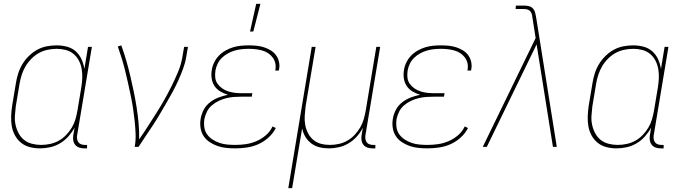

<svg xmlns="http://www.w3.org/2000/svg" viewBox="-20 -764 3540 999"><path d="M188 8Q161 8 135.5 1.5Q110 -5 90.5 -20.5Q71 -36 58.5 -58.5Q46 -81 41.5 -106.5Q37 -132 38 -159Q39 -186 43 -213L63 -333Q67 -358 75 -383Q83 -408 97 -431Q111 -454 130.5 -473Q150 -492 173.5 -505Q197 -518 223 -523Q249 -528 274 -528Q302 -528 328.5 -521Q355 -514 374 -497Q393 -480 404 -456Q415 -432 419 -405L438 -520H458L381 -58Q380 -49 381.5 -39.5Q383 -30 388.5 -23Q394 -16 403 -13Q412 -10 421 -10H433V8H418Q405 8 392.5 4Q380 0 372 -9.5Q364 -19 361.5 -32Q359 -45 361 -58L368 -100Q355 -76 336 -54.5Q317 -33 292.5 -18.5Q268 -4 241 2Q214 8 188 8ZM194 -10Q217 -10 240.5 -15Q264 -20 285 -31.5Q306 -43 323.5 -61Q341 -79 353.5 -100Q366 -121 372.5 -143.5Q379 -166 383 -189L403 -309Q407 -333 408 -357.5Q409 -382 405 -405Q401 -428 390.5 -448.5Q380 -469 362.5 -483.5Q345 -498 322 -504Q299 -510 275 -510Q252 -510 228 -505Q204 -500 183 -488.5Q162 -477 144 -459Q126 -441 113.5 -420Q101 -399 93.5 -376Q86 -353 82 -330L62 -210Q59 -186 57.5 -161.5Q56 -137 61 -114Q66 -91 77 -70.5Q88 -50 105.5 -36Q123 -22 146.5 -16Q170 -10 194 -10Z M681 0Q687 -35 685.5 -69Q684 -103 680.5 -136Q677 -169 672 -202Q667 -235 660 -267.5Q653 -300 646 -332.5Q639 -365 631 -397Q623 -429 613.5 -460Q604 -491 593 -522L611 -528Q625 -490 636.5 -450.5Q648 -411 657.5 -370.5Q667 -330 675.5 -289.5Q684 -249 690.5 -207.5Q697 -166 701 -124Q705 -82 704 -39Q728 -73 750 -107.5Q772 -142 794 -176.5Q816 -211 836 -246.5Q856 -282 874 -318.5Q892 -355 907.5 -392.5Q923 -430 929 -468L938 -520H958L949 -468Q944 -437 932.5 -406Q921 -375 907.5 -345Q894 -315 878 -285.5Q862 -256 845 -227Q828 -198 811 -169Q794 -140 775.5 -112Q757 -84 738 -56Q719 -28 701 0Z M1281 -600 1313 -744H1335L1298 -600ZM1204 8Q1180 8 1156.5 5.5Q1133 3 1111.5 -4.5Q1090 -12 1071 -24.5Q1052 -37 1039.5 -56Q1027 -75 1023.5 -98.5Q1020 -122 1024 -146Q1028 -170 1040 -193Q1052 -216 1073 -232Q1094 -248 1118 -257Q1142 -266 1166 -271Q1145 -277 1126.5 -288Q1108 -299 1096.5 -316Q1085 -333 1081.5 -355Q1078 -377 1082 -400Q1085 -420 1094.5 -439.5Q1104 -459 1119 -474.5Q1134 -490 1153.5 -501Q1173 -512 1193 -518Q1213 -524 1233.5 -526Q1254 -528 1275 -528Q1295 -528 1315 -526Q1335 -524 1353.5 -518Q1372 -512 1388.5 -502Q1405 -492 1416 -477Q1427 -462 1431.5 -442.5Q1436 -423 1432 -403L1431 -397H1412L1413 -402Q1416 -420 1412 -436.5Q1408 -453 1398 -466Q1388 -479 1374 -488Q1360 -497 1343.5 -501.5Q1327 -506 1309.5 -508Q1292 -510 1274 -510Q1256 -510 1237.5 -508Q1219 -506 1201.5 -501Q1184 -496 1166.5 -486.5Q1149 -477 1135 -463.5Q1121 -450 1112.5 -432.5Q1104 -415 1101 -397Q1098 -378 1100 -360Q1102 -342 1112 -328Q1122 -314 1136.5 -304Q1151 -294 1168 -288.5Q1185 -283 1203 -281Q1221 -279 1240 -279H1293L1290 -261H1237Q1217 -261 1197 -259.5Q1177 -258 1157 -253Q1137 -248 1118 -239Q1099 -230 1082.5 -216Q1066 -202 1056.5 -182.5Q1047 -163 1043 -143Q1040 -122 1043 -101.5Q1046 -81 1057.5 -65Q1069 -49 1086 -38Q1103 -27 1122 -20.5Q1141 -14 1162 -12Q1183 -10 1204 -10Q1231 -10 1259 -14Q1287 -18 1314 -29.5Q1341 -41 1363.5 -60.5Q1386 -80 1398 -106L1415 -98Q1401 -70 1376.5 -48Q1352 -26 1323.5 -13.5Q1295 -1 1264.5 3.5Q1234 8 1204 8Z M1480 215 1602 -520H1622L1570 -210Q1567 -186 1565.5 -162Q1564 -138 1568 -115Q1572 -92 1582.5 -71.5Q1593 -51 1610 -36.5Q1627 -22 1649.5 -16Q1672 -10 1697 -10Q1719 -10 1742.5 -15Q1766 -20 1787 -32Q1808 -44 1825 -62Q1842 -80 1854 -100.5Q1866 -121 1872.5 -143.5Q1879 -166 1883 -189L1938 -520H1958L1881 -58Q1880 -49 1881.5 -39.5Q1883 -30 1888.5 -23Q1894 -16 1903 -13Q1912 -10 1921 -10H1933V8H1918Q1905 8 1892.5 4Q1880 0 1872 -9.5Q1864 -19 1861.5 -32Q1859 -45 1861 -58L1868 -100Q1856 -75 1837 -54Q1818 -33 1794 -18.5Q1770 -4 1743 2Q1716 8 1691 8Q1665 8 1641.5 2Q1618 -4 1599.5 -18Q1581 -32 1569 -52Q1557 -72 1552 -96L1500 215Z M2204 8Q2180 8 2156.5 5.5Q2133 3 2111.5 -4.5Q2090 -12 2071 -24.5Q2052 -37 2039.5 -56Q2027 -75 2023.5 -98.5Q2020 -122 2024 -146Q2028 -170 2040 -193Q2052 -216 2073 -232Q2094 -248 2118 -257Q2142 -266 2166 -271Q2145 -277 2126.5 -288Q2108 -299 2096.5 -316Q2085 -333 2081.5 -355Q2078 -377 2082 -400Q2085 -420 2094.5 -439.5Q2104 -459 2119 -474.5Q2134 -490 2153.5 -501Q2173 -512 2193 -518Q2213 -524 2233.5 -526Q2254 -528 2275 -528Q2295 -528 2315 -526Q2335 -524 2353.5 -518Q2372 -512 2388.5 -502Q2405 -492 2416 -477Q2427 -462 2431.5 -442.5Q2436 -423 2432 -403L2431 -397H2412L2413 -402Q2416 -420 2412 -436.5Q2408 -453 2398 -466Q2388 -479 2374 -488Q2360 -497 2343.5 -501.5Q2327 -506 2309.5 -508Q2292 -510 2274 -510Q2256 -510 2237.5 -508Q2219 -506 2201.5 -501Q2184 -496 2166.5 -486.5Q2149 -477 2135 -463.5Q2121 -450 2112.5 -432.5Q2104 -415 2101 -397Q2098 -378 2100 -360Q2102 -342 2112 -328Q2122 -314 2136.5 -304Q2151 -294 2168 -288.5Q2185 -283 2203 -281Q2221 -279 2240 -279H2293L2290 -261H2237Q2217 -261 2197 -259.5Q2177 -258 2157 -253Q2137 -248 2118 -239Q2099 -230 2082.5 -216Q2066 -202 2056.5 -182.5Q2047 -163 2043 -143Q2040 -122 2043 -101.5Q2046 -81 2057.5 -65Q2069 -49 2086 -38Q2103 -27 2122 -20.5Q2141 -14 2162 -12Q2183 -10 2204 -10Q2231 -10 2259 -14Q2287 -18 2314 -29.5Q2341 -41 2363.5 -60.5Q2386 -80 2398 -106L2415 -98Q2401 -70 2376.5 -48Q2352 -26 2323.5 -13.5Q2295 -1 2264.5 3.5Q2234 8 2204 8Z M2492 0 2767 -566 2751 -668Q2750 -677 2748 -686.5Q2746 -696 2740.5 -703.5Q2735 -711 2726 -714Q2717 -717 2707 -717H2663L2664 -735H2707Q2721 -735 2733.5 -731.5Q2746 -728 2754 -718.5Q2762 -709 2765 -696Q2768 -683 2770 -671L2783 -590L2877 0H2857L2772 -533L2513 0Z M3188 8Q3161 8 3135.5 1.5Q3110 -5 3090.5 -20.5Q3071 -36 3058.5 -58.5Q3046 -81 3041.5 -106.5Q3037 -132 3038 -159Q3039 -186 3043 -213L3063 -333Q3067 -358 3075 -383Q3083 -408 3097 -431Q3111 -454 3130.5 -473Q3150 -492 3173.5 -505Q3197 -518 3223 -523Q3249 -528 3274 -528Q3302 -528 3328.5 -521Q3355 -514 3374 -497Q3393 -480 3404 -456Q3415 -432 3419 -405L3438 -520H3458L3381 -58Q3380 -49 3381.5 -39.5Q3383 -30 3388.5 -23Q3394 -16 3403 -13Q3412 -10 3421 -10H3433V8H3418Q3405 8 3392.5 4Q3380 0 3372 -9.5Q3364 -19 3361.5 -32Q3359 -45 3361 -58L3368 -100Q3355 -76 3336 -54.5Q3317 -33 3292.5 -18.5Q3268 -4 3241 2Q3214 8 3188 8ZM3194 -10Q3217 -10 3240.5 -15Q3264 -20 3285 -31.5Q3306 -43 3323.5 -61Q3341 -79 3353.5 -100Q3366 -121 3372.5 -143.5Q3379 -166 3383 -189L3403 -309Q3407 -333 3408 -357.5Q3409 -382 3405 -405Q3401 -428 3390.5 -448.5Q3380 -469 3362.5 -483.5Q3345 -498 3322 -504Q3299 -510 3275 -510Q3252 -510 3228 -505Q3204 -500 3183 -488.5Q3162 -477 3144 -459Q3126 -441 3113.5 -420Q3101 -399 3093.5 -376Q3086 -353 3082 -330L3062 -210Q3059 -186 3057.5 -161.5Q3056 -137 3061 -114Q3066 -91 3077 -70.5Q3088 -50 3105.5 -36Q3123 -22 3146.5 -16Q3170 -10 3194 -10Z"/></svg>

Font: Iosevka SS18 Thin
Style: Italic
Weight: 100
Italic angle: -9°
Monospace: yes
Designer: Belleve Invis
Foundry: Belleve Invis
Version: Version 25.1.1; ttfautohint (v1.8.4)